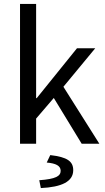

<svg xmlns="http://www.w3.org/2000/svg" viewBox="-20 -732 535 978"><path d="M82 0H164V-128L254 -233L396 0H486L303 -290L465 -486H372L167 -232H164V-712H82ZM188 226C294 221 353 193 353 135C353 90 323 68 236 58L218 96C264 100 289 112 289 138C289 165 264 180 180 186Z"/></svg>

Font: DAIFUKU Sans
Style: Regular
Weight: 400
Designer: Original font ‘Source Han Sans JP’ : Paul D. Hunt
Foundry: Daifuku
Version: Version 1.000